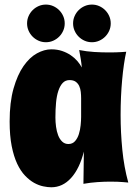

<svg xmlns="http://www.w3.org/2000/svg" viewBox="-20 -770 586 817"><path d="M525.9 6.8Q516.6 5.9 504.4 4.9Q494.1 3.9 479.7 3.4Q465.3 2.9 448.2 2.9Q423.8 2.9 394.8 4.9Q365.7 6.8 335 12.2L336.9 -125Q318.4 -52.2 282.5 -12.7Q246.6 26.9 198.2 26.9Q183.1 26.9 164.1 22.9Q145 19 125.2 8.1Q105.5 -2.9 86.7 -22.5Q67.9 -42 53.2 -73Q38.6 -104 29.8 -148.2Q21 -192.4 21 -252.9Q21 -335 37.6 -393.3Q54.2 -451.7 80.1 -488.8Q106 -525.9 137.2 -543Q168.5 -560.1 198.2 -560.1Q223.6 -560.1 244.4 -553Q265.1 -545.9 281.2 -534.9Q297.4 -523.9 309.1 -510.3Q320.8 -496.6 328.1 -482.9Q326.7 -499.5 323.7 -518.3Q320.8 -537.1 316.9 -557.1Q348.6 -550.8 381.3 -548.8Q414.1 -546.9 441.9 -546.9Q475.1 -546.9 495.6 -548.3Q507.3 -548.8 517.1 -549.8Q511.7 -525.4 507.3 -495.1Q502.9 -464.8 499.8 -430.4Q496.6 -396 494.9 -358.2Q493.2 -320.3 493.2 -280.8Q493.2 -207 500.5 -132.8Q507.8 -58.6 525.9 6.8ZM325.2 -272.9V-352.1Q325.2 -365.2 323.7 -378.9Q322.3 -392.6 317.1 -403.8Q312 -415 302.2 -422.1Q292.5 -429.2 275.9 -429.2Q258.3 -429.2 246.8 -417Q235.4 -404.8 228.3 -383.5Q221.2 -362.3 218.5 -333.3Q215.8 -304.2 215.8 -270Q215.8 -250.5 218.5 -230.5Q221.2 -210.4 227.5 -194.1Q233.9 -177.7 244.6 -167.5Q255.4 -157.2 271 -157.2Q288.6 -157.2 299.3 -169.4Q310.1 -181.6 315.7 -199.7Q321.3 -217.8 323.2 -237.5Q325.2 -257.3 325.2 -272.9ZM95.2 -670.4Q95.2 -687 101.6 -701.4Q107.9 -715.8 118.9 -726.8Q129.9 -737.8 144.3 -744.1Q158.7 -750.5 175.3 -750.5Q191.9 -750.5 206.3 -744.1Q220.7 -737.8 231.7 -726.8Q242.7 -715.8 249 -701.4Q255.4 -687 255.4 -670.4Q255.4 -653.8 249 -639.4Q242.7 -625 231.7 -614Q220.7 -603 206.3 -596.7Q191.9 -590.3 175.3 -590.3Q158.7 -590.3 144.3 -596.7Q129.9 -603 118.9 -614Q107.9 -625 101.6 -639.4Q95.2 -653.8 95.2 -670.4ZM291 -670.4Q291 -687 297.4 -701.4Q303.7 -715.8 314.7 -726.8Q325.7 -737.8 340.1 -744.1Q354.5 -750.5 371.1 -750.5Q387.7 -750.5 402.1 -744.1Q416.5 -737.8 427.5 -726.8Q438.5 -715.8 444.8 -701.4Q451.2 -687 451.2 -670.4Q451.2 -653.8 444.8 -639.4Q438.5 -625 427.5 -614Q416.5 -603 402.1 -596.7Q387.7 -590.3 371.1 -590.3Q354.5 -590.3 340.1 -596.7Q325.7 -603 314.7 -614Q303.7 -625 297.4 -639.4Q291 -653.8 291 -670.4Z"/></svg>

Font: Spicy Rice
Style: Regular
Weight: 400
Version: Version 1.000